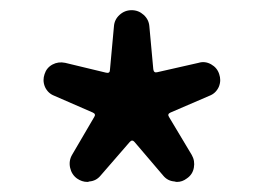

<svg xmlns="http://www.w3.org/2000/svg" viewBox="-20 -821 523 381"><path d="M179.7 -472.7Q170.9 -461.9 157.2 -460.9Q155.3 -460 153.3 -460Q142.6 -460 132.8 -466.8Q122.1 -474.6 119.1 -488.3Q116.2 -502 123 -513.7L167 -588.9Q170.9 -594.7 164.1 -597.7L87.9 -630.9Q75.2 -635.7 69.3 -648.4Q66.4 -655.3 66.4 -662.1Q66.4 -668 68.4 -673.8Q72.3 -686.5 84 -692.9Q95.7 -699.2 109.4 -696.3L190.4 -676.8Q198.2 -674.8 198.2 -682.6L206.1 -768.6Q207 -782.2 217.3 -791.5Q227.5 -800.8 241.2 -800.8Q254.9 -800.8 265.1 -791.5Q275.4 -782.2 276.4 -768.6L284.2 -683.6Q285.2 -675.8 292 -677.7L374 -696.3Q386.7 -700.2 398.9 -693.4Q411.1 -686.5 415 -673.8Q417 -668 417 -662.1Q417 -655.3 414.1 -648.4Q408.2 -635.7 395.5 -630.9L318.4 -597.7Q311.5 -594.7 315.4 -588.9L360.4 -513.7Q367.2 -502 364.7 -488.3Q362.3 -474.6 350.6 -466.8Q341.8 -460 331.1 -460Q329.1 -460 326.2 -460.9Q312.5 -461.9 303.7 -472.7L247.1 -539.1Q242.2 -544.9 237.3 -539.1Z"/></svg>

Font: Gen Jyuu Gothic Medium
Style: Regular
Weight: 500
Designer: [Source Han Sans]
Ryoko NISHIZUKA  (kana & ideographs); Paul D. Hunt (Latin, Greek & Cyrillic); Wenlong ZHANG  (bopomofo
Version: Version 1.002.20150607